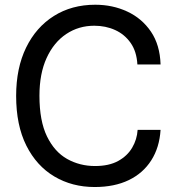

<svg xmlns="http://www.w3.org/2000/svg" viewBox="-20 -760 723 791"><path d="M370 10.5Q277 10.5 203.8 -33Q130.5 -76.5 88.5 -160.2Q46.5 -244 46.5 -365Q46.5 -479.5 87.5 -563.8Q128.5 -648 202 -694.2Q275.5 -740.5 372.5 -740.5Q444 -740.5 504.2 -712.5Q564.5 -684.5 601.8 -629.8Q639 -575 641.5 -494.5H546Q543 -548 518.2 -583.2Q493.5 -618.5 454.5 -636.2Q415.5 -654 368.5 -654Q304 -654 252.8 -619.8Q201.5 -585.5 172 -521Q142.5 -456.5 142.5 -365.5Q142.5 -262 173.5 -198.2Q204.5 -134.5 256.5 -105.2Q308.5 -76 371.5 -76Q429 -76 466.8 -96.8Q504.5 -117.5 524.5 -151.5Q544.5 -185.5 547 -225H641.5Q637 -152.5 603.2 -99.5Q569.5 -46.5 510.5 -18Q451.5 10.5 370 10.5Z"/></svg>

Font: Spline Sans
Style: Regular
Weight: 400
Designer: Eben Sorkin, Mirko Velimirovic
Foundry: Sorkin Type
Version: Version 1.001